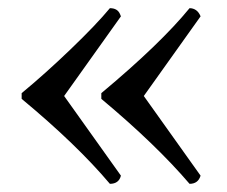

<svg xmlns="http://www.w3.org/2000/svg" viewBox="-20 -483 555 470"><path d="M228 -241V-255Q373 -376 444 -463Q453 -463 460 -458Q467 -453 471 -443L332 -248L471 -53Q465 -33 444 -33Q362 -129 228 -241ZM33 -241V-255Q90 -302 153 -362.5Q216 -423 249 -463Q268 -463 274 -448L276 -443L137 -248L276 -53Q271 -33 249 -33Q168 -129 33 -241Z"/></svg>

Font: Rosarivo
Style: Regular
Weight: 400
Designer: Pablo Ugerman
Foundry: Pablo Ugerman
Version: Version 1.003